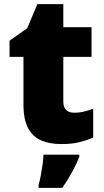

<svg xmlns="http://www.w3.org/2000/svg" viewBox="-20 -684 500 925"><path d="M337 -141Q363 -141 384.5 -146.5Q406 -152 429 -160V-21Q398 -8 363 1Q328 10 274 10Q220 10 179.5 -7Q139 -24 116 -65.5Q93 -107 93 -182V-410H26V-488L111 -548L160 -664H285V-553H421V-410H285V-195Q285 -168 298.5 -154.5Q312 -141 337 -141ZM362 72Q351 99 339 122.5Q327 146 313 170Q299 194 280 221H166V207Q172 186 177 159Q182 132 185.5 106Q189 80 189 61H362Z"/></svg>

Font: Noto Sans Thai Black
Style: Regular
Weight: 900
Version: Version 2.001